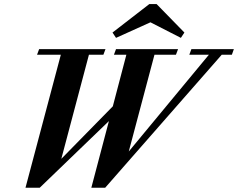

<svg xmlns="http://www.w3.org/2000/svg" viewBox="-20 -902 1158 934"><path d="M877 -743.7 859.9 -717.8 711.9 -793.5 544.4 -717.8 527.3 -743.7 706.5 -882.3H741.7ZM104 11.2 275.9 -635.7H160.2L170.4 -663.1H493.2L482.9 -635.7H412.6L278.3 -129.4L528.8 -384.8L594.7 -635.7H534.2L544.4 -663.1H846.2L835.9 -635.7H731.4L606.4 -165L996.1 -635.7H900.9L911.1 -663.1H1117.7L1107.9 -635.7H1058.6L491.7 11.2H424.3L509.8 -313L173.3 11.2Z"/></svg>

Font: Elstob 18pt
Style: Bold Italic
Weight: 700
Italic angle: -20°
Designer: Peter S. Baker
Version: Version 1.015